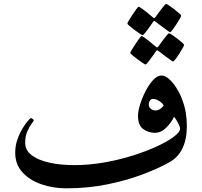

<svg xmlns="http://www.w3.org/2000/svg" viewBox="-20 -975 1050 998"><path d="M951.2 -319.8Q951.2 -183.1 861.8 -132.3Q806.6 -101.1 724.1 -69.6Q641.6 -38.1 539.8 -17.1Q438 3.9 325.2 3.9Q255.9 3.9 195.1 -17.1Q134.3 -38.1 96.7 -79.3Q59.1 -120.6 59.1 -181.2Q59.1 -217.8 70.6 -250.2Q82 -282.7 97.4 -307.9Q112.8 -333 125.5 -347.2Q138.2 -361.3 140.1 -361.3Q143.1 -361.3 149.4 -356.9Q155.8 -352.5 155.8 -350.1Q155.8 -347.2 144.5 -332.3Q133.3 -317.4 122.1 -292Q110.8 -266.6 110.8 -233.4Q110.8 -193.4 145.3 -167.7Q179.7 -142.1 237.3 -129.4Q294.9 -116.7 364.7 -116.7Q443.4 -116.7 522.2 -130.6Q601.1 -144.5 671.9 -167Q742.7 -189.5 797.6 -215.1Q852.5 -240.7 884.3 -264.9Q916 -289.1 916 -305.7Q916 -316.4 905.8 -335.7Q895.5 -355 884.8 -368.2Q871.1 -338.9 844.5 -311.8Q817.9 -284.7 784.7 -284.7Q752 -284.7 724.6 -304Q697.3 -323.2 697.3 -374Q697.3 -396.5 708 -431.4Q718.8 -466.3 736.6 -501Q754.4 -535.6 775.9 -559.1Q797.4 -582.5 818.8 -582.5Q838.4 -582.5 858.6 -564.5Q878.9 -546.4 896.2 -519.3Q913.6 -492.2 923.8 -465.3Q939.9 -425.8 945.6 -389.9Q951.2 -354 951.2 -319.8ZM830.1 -426.8Q827.1 -436.5 809.3 -448.7Q791.5 -460.9 773.9 -460.9Q766.1 -460.9 759.8 -452.4Q753.4 -443.8 753.4 -432.6Q753.4 -418 763.9 -409.4Q774.4 -400.9 788.6 -400.9Q803.2 -400.9 815.9 -410.9Q828.6 -420.9 830.1 -426.8ZM921.9 -894Q921.9 -890.6 914.3 -877.2Q906.7 -863.8 896.2 -847.7Q885.7 -831.5 876.7 -819.6Q867.7 -807.6 864.3 -807.6Q862.3 -807.6 850.8 -815.7Q839.4 -823.7 825.2 -834.5Q811 -845.2 800 -853.5Q789.1 -861.8 788.6 -862.3Q784.2 -866.2 781.2 -866.2Q779.3 -866.2 775.9 -861.3Q775.4 -860.4 768.1 -849.9Q760.7 -839.4 751 -825.9Q741.2 -812.5 732.7 -802.2Q724.1 -792 721.2 -792Q718.8 -792 706.5 -800Q694.3 -808.1 679.4 -819.3Q664.6 -830.6 653.3 -840.1Q642.1 -849.6 642.1 -852.1Q642.1 -855.5 650.1 -869.1Q658.2 -882.8 668.9 -899.2Q679.7 -915.5 689 -927.7Q698.2 -939.9 700.2 -939.9Q704.1 -939.9 715.6 -931.9Q727.1 -923.8 740.2 -913.3Q753.4 -902.8 763.2 -894.5Q772.9 -886.2 773.9 -885.3Q778.8 -880.9 780.8 -880.9Q784.2 -880.9 789.1 -887.2Q789.6 -888.2 797.1 -898.7Q804.7 -909.2 814.5 -922.1Q824.2 -935.1 832.5 -944.8Q840.8 -954.6 843.3 -954.6Q846.7 -954.6 859.1 -946.3Q871.6 -938 886 -926.8Q900.4 -915.5 911.1 -906Q921.9 -896.5 921.9 -894ZM937 -741.7Q937 -738.3 929.4 -724.9Q921.9 -711.4 911.6 -695.3Q901.4 -679.2 892.1 -667.2Q882.8 -655.3 879.4 -655.3Q877.4 -655.3 866 -663.3Q854.5 -671.4 840.3 -682.1Q826.2 -692.9 815.4 -701.2Q804.7 -709.5 803.7 -710Q799.3 -713.9 796.4 -713.9Q794.4 -713.9 791 -709Q790.5 -708 783.2 -697.5Q775.9 -687 766.1 -673.6Q756.3 -660.2 747.8 -649.9Q739.3 -639.6 736.3 -639.6Q733.9 -639.6 721.7 -647.7Q709.5 -655.8 694.6 -667Q679.7 -678.2 668.5 -687.7Q657.2 -697.3 657.2 -699.7Q657.2 -703.1 665.3 -716.8Q673.3 -730.5 684.3 -746.8Q695.3 -763.2 704.3 -775.4Q713.4 -787.6 715.3 -787.6Q719.7 -787.6 731.2 -779.5Q742.7 -771.5 755.6 -761Q768.6 -750.5 778.3 -741.9Q788.1 -733.4 789.1 -732.9Q793.9 -728.5 796.4 -728.5Q799.3 -728.5 804.2 -734.9Q804.7 -735.8 812.3 -746.3Q819.8 -756.8 829.6 -769.8Q839.4 -782.7 847.7 -792.5Q856 -802.2 858.4 -802.2Q861.8 -802.2 874.3 -793.9Q886.7 -785.6 901.4 -774.4Q916 -763.2 926.5 -753.7Q937 -744.1 937 -741.7Z"/></svg>

Font: Scheherazade New SemiBold
Style: Regular
Weight: 600
Designer: SIL International
Foundry: SIL International
Version: Version 4.000